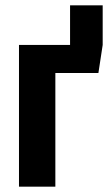

<svg xmlns="http://www.w3.org/2000/svg" viewBox="-20 -698 404 718"><path d="M242 -678H364V-530L348 -425H187V0H51V-530H242Z"/></svg>

Font: Fira Sans Extra Condensed SemiBold
Style: Regular
Weight: 600
Width: 1
Designer: Carrois Corporate & Edenspiekermann AG
Foundry: Carrois Corporate GbR & Edenspiekermann AG
Version: Version 4.203